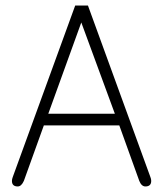

<svg xmlns="http://www.w3.org/2000/svg" viewBox="-20 -656 588 692"><path d="M44 16Q23 16 23 -4Q23 -10 26 -18L251 -636H297L522 -18Q525 -11 525 -4Q525 16 504 16Q490 16 482 -4L410 -204H138L66 -4Q57 16 44 16ZM273 -575 154 -246H394Z"/></svg>

Font: Jura Light
Style: Regular
Weight: 300
Designer: Daniel Johnson, Alexei Vanyashin
Foundry: Daniel Johnson
Version: Version 5.103